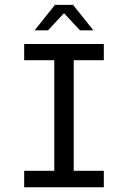

<svg xmlns="http://www.w3.org/2000/svg" viewBox="-20 -790 540 810"><path d="M82 -604.5H418V-536.1H291V-69.3H418V0H82V-69.3H209V-536.1H82ZM211.9 -769.5H288.1L374 -662.1H317.4L250 -734.4L182.6 -662.1H126Z"/></svg>

Font: BabelStone Coelbren y Beirdd
Style: Regular
Weight: 400
Designer: Andrew West
Foundry: BabelStone
Version: Version 1.00;September 27, 2022